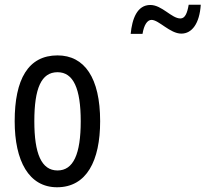

<svg xmlns="http://www.w3.org/2000/svg" viewBox="-20 -781 868 811"><path d="M532 -638H582C588 -675 602 -697 620 -697C651 -697 698 -639 746 -639C791 -639 823 -682 828 -761H777C771 -726 762 -703 742 -703C705 -703 664 -760 615 -760C559 -760 538 -701 532 -638ZM403 -269C403 -452 337 -547 223 -547C99 -547 42 -446 42 -269C42 -101 102 10 221 10C346 10 403 -102 403 -269ZM125 -269C125 -407 154 -476 223 -476C290 -476 321 -407 321 -269C321 -130 290 -61 223 -61C155 -61 125 -132 125 -269Z"/></svg>

Font: Noto Sans Thai Looped ExtraCondensed
Style: Regular
Weight: 400
Width: 2
Designer: Sasikarn Vongin, Ben Mitchell
Foundry: The Fontpad Ltd
Version: Version 1.001